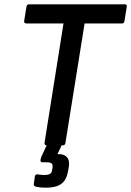

<svg xmlns="http://www.w3.org/2000/svg" viewBox="-20 -675 609 892"><path d="M197 0Q185 0 187 -12L275 -566H102Q98 -566 94.5 -569Q91 -572 92 -576L103 -644Q105 -655 116 -655H560Q565 -655 567.5 -652.5Q570 -650 569 -644L558 -576Q556 -566 547 -566H373L284 -11Q282 0 273 0ZM193 197Q167 197 146 192Q136 189 137 180L142 144Q145 134 153 135Q161 136 169.5 137Q178 138 186 138Q204 138 212.5 132.5Q221 127 222 116L224 104Q226 89 219.5 84Q213 79 196 79H178Q167 79 168 68Q169 63 170.5 58Q172 53 174 49L207 -22Q211 -33 220 -33H270Q281 -33 277 -22L247 41H254Q280 41 292.5 57Q305 73 299 105L296 121Q289 161 265 179Q241 197 193 197Z"/></svg>

Font: Sofia Sans SemiBold
Style: Italic
Weight: 600
Italic angle: -9°
Designer: Botio Nikoltchev, Ani Petrova
Foundry: lettersoup
Version: Version 4.100-B